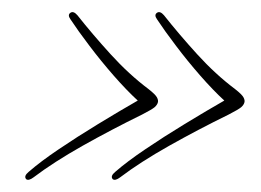

<svg xmlns="http://www.w3.org/2000/svg" viewBox="-20 -371 429 315"><path d="M381 -203Q380 -199 375.8 -195.2Q371.5 -191.5 355 -183Q305 -158.5 257.5 -131.8Q210 -105 177 -80Q169 -74 165 -77Q160.5 -82 169 -89Q188.5 -106 218.5 -126.2Q248.5 -146.5 282.5 -167.2Q316.5 -188 348 -206Q329.5 -223 308.5 -247Q287.5 -271 268.8 -295.8Q250 -320.5 237.5 -339.5Q232.5 -346.5 237.5 -350Q242.5 -353.5 249 -346Q273.5 -315 303.5 -282Q333.5 -249 365.5 -225Q377 -216 379.5 -211.2Q382 -206.5 381 -203ZM239 -203Q238 -199 233.8 -195.2Q229.5 -191.5 213 -183Q163 -158.5 115.5 -131.8Q68 -105 35 -80Q27 -74 23 -77Q18.5 -82 27 -89Q46.5 -106 76.5 -126.2Q106.5 -146.5 140.5 -167.2Q174.5 -188 206 -206Q187.5 -223 166.5 -247Q145.5 -271 126.8 -295.8Q108 -320.5 95.5 -339.5Q90.5 -346.5 95.5 -350Q100.5 -353.5 107 -346Q131.5 -315 161.5 -282Q191.5 -249 223.5 -225Q235 -216 237.5 -211.2Q240 -206.5 239 -203Z"/></svg>

Font: Fraunces 144pt S050 Thin
Style: Italic
Weight: 100
Italic angle: -16°
Version: Version 1.000; ttfautohint (v1.8.3)